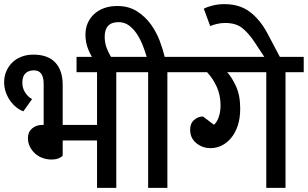

<svg xmlns="http://www.w3.org/2000/svg" viewBox="-20 -908 1488 928"><path d="M283 -156Q278 -149 264 -143Q250 -137 228 -137Q206 -137 185.5 -144.5Q165 -152 149.5 -166Q134 -180 124.5 -199Q115 -218 115 -241Q115 -270 135 -287Q155 -304 182 -304H191V-503Q191 -568 144 -568Q118 -568 103 -553.5Q88 -539 88 -508Q88 -482 101.5 -461Q115 -440 135 -429L93 -370Q76 -376 59.5 -389Q43 -402 30 -420Q17 -438 8.5 -461Q0 -484 0 -511Q0 -539 10.5 -563.5Q21 -588 39.5 -606Q58 -624 84 -634Q110 -644 141 -644Q212 -644 247.5 -605.5Q283 -567 283 -498V-304H449V-559H350V-633H629V-559H542V0H449V-229H283Z M696 -559H609V-633H689Q682 -658 670.5 -687.5Q659 -717 642.5 -742.5Q626 -768 604 -784.5Q582 -801 553 -801Q486 -801 486 -730Q486 -701 496 -675Q506 -649 520 -628L459 -588L440 -611Q421 -634 407 -668Q393 -702 393 -740Q393 -770 403.5 -795Q414 -820 434 -839Q454 -858 482.5 -868.5Q511 -879 547 -879Q602 -879 642 -853.5Q682 -828 709 -790.5Q736 -753 752 -710.5Q768 -668 776 -633H877V-559H789V0H696Z M1014 -305Q1028 -316 1037 -341.5Q1046 -367 1046 -399Q1046 -447 1028 -487.5Q1010 -528 981 -559H857V-633H1448V-559H1360V0H1267V-559H1078Q1099 -537 1120 -492.5Q1141 -448 1141 -383Q1141 -336 1129 -300.5Q1117 -265 1097 -241Q1077 -217 1051.5 -204.5Q1026 -192 998 -192Q958 -192 928.5 -216.5Q899 -241 899 -281Q899 -312 918.5 -328.5Q938 -345 961 -345Z M965 -866Q982 -875 1008.5 -881.5Q1035 -888 1064 -888Q1139 -888 1188.5 -850Q1238 -812 1273 -746L1349 -602H1278L1210 -705Q1180 -750 1149.5 -773.5Q1119 -797 1068 -797Q1048 -797 1029 -792.5Q1010 -788 996 -782Z"/></svg>

Font: Mukta Medium
Style: Regular
Weight: 500
Designer: Girish Dalvi and Yashodeep Gholap
Foundry: Ek Type
Version: Version 2.538;PS 1.002;hotconv 16.6.51;makeotf.lib2.5.65220;